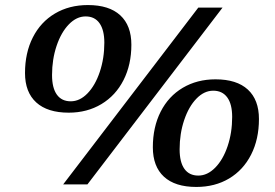

<svg xmlns="http://www.w3.org/2000/svg" viewBox="-20 -730 1088 760"><path d="M79 -441Q79 -521 110 -582Q141 -643 197.5 -676.5Q254 -710 328 -710Q412 -710 456 -669.5Q500 -629 500 -553Q500 -474 469 -413Q438 -352 381.5 -318Q325 -284 252 -284Q168 -284 123.5 -324.5Q79 -365 79 -441ZM230 0 765 -700H861L326 0ZM393 -561Q393 -611 374 -638Q355 -665 319 -665Q283 -665 252.5 -633.5Q222 -602 204 -548.5Q186 -495 186 -433Q186 -382 205 -355.5Q224 -329 260 -329Q296 -329 326.5 -360.5Q357 -392 375 -445.5Q393 -499 393 -561ZM585 -147Q585 -227 616 -288Q647 -349 703.5 -382.5Q760 -416 833 -416Q917 -416 961 -375.5Q1005 -335 1005 -259Q1005 -179 974 -118Q943 -57 887 -23.5Q831 10 757 10Q673 10 629 -30.5Q585 -71 585 -147ZM899 -267Q899 -318 879.5 -344.5Q860 -371 824 -371Q788 -371 757.5 -339.5Q727 -308 709 -254.5Q691 -201 691 -139Q691 -88 710 -61.5Q729 -35 765 -35Q801 -35 832 -66.5Q863 -98 881 -151.5Q899 -205 899 -267Z"/></svg>

Font: Fahkwang Medium
Style: Italic
Weight: 500
Italic angle: -10°
Version: Version 1.000; ttfautohint (v1.6)